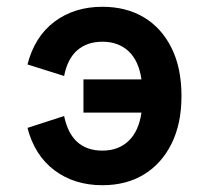

<svg xmlns="http://www.w3.org/2000/svg" viewBox="-20 -535 591 566"><path d="M282 11Q199 11 140.5 -33Q82 -77 61 -158L169 -193Q190 -91 282 -91Q329 -91 359 -119.5Q389 -148 397 -203H226V-301H397Q389 -356 359 -384Q329 -412 282 -412Q237 -412 208 -387Q179 -362 169 -311L61 -345Q82 -427 140.5 -471Q199 -515 282 -515Q352 -515 404 -484Q456 -453 485.5 -394Q515 -335 515 -252Q515 -170 485.5 -111Q456 -52 404 -20.5Q352 11 282 11Z"/></svg>

Font: Zen Kaku Gothic New
Style: Bold
Weight: 700
Designer: Yoshimichi Ohira
Foundry: Positype
Version: Version 1.002